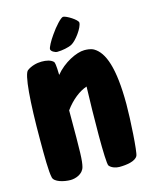

<svg xmlns="http://www.w3.org/2000/svg" viewBox="-109 -776 683 860"><g transform="rotate(-15 232.5 -346.5)"><path d="M202 -559C224 -559 255 -565 270 -573C293 -585 331 -637 331 -660C331 -673 282 -704 267 -704C257 -704 226 -670 205 -639C187 -614 173 -587 173 -579C173 -569 191 -559 202 -559ZM364 -526C350 -534 332 -535 320 -535C284 -535 222 -505 183 -457C182 -505 179 -516 176 -519C164 -531 144 -535 122 -535C99 -535 73 -528 54 -514C35 -500 25 -377 25 -196C25 -121 25 -52 32 -22C37 0 80 11 111 11C133 11 169 0 177 -32C184 -60 185 -95 185 -274V-292C215 -334 254 -364 288 -375C286 -314 284 -224 284 -149C284 -75 286 -15 291 -8C301 5 322 11 337 11C371 11 412 5 423 -17C431 -33 440 -182 440 -252C440 -423 410 -499 364 -526Z"/></g></svg>

Font: Manosque
Style: Regular
Weight: 400
Designer: Ariel Martín Pérez
Foundry: Ariel Martín Pérez
Version: Version 1.005;hotconv 1.0.109;makeotfexe 2.5.65596